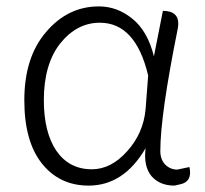

<svg xmlns="http://www.w3.org/2000/svg" viewBox="-20 -567 642 600"><path d="M257 13Q166 13 111 -56Q56 -125 56 -254Q56 -388 124 -467Q192 -547 289 -547Q346 -547 393 -509Q441 -471 461 -391L489 -533Q547 -533 535 -475Q481 -207 481 -95Q481 -69 496 -53Q512 -37 534 -37L572 -45Q582 1 543 9L525 13Q479 13 453 -17Q428 -48 435 -104Q367 13 257 13ZM267 -38Q327 -38 377 -94Q428 -150 435 -226L443 -331Q404 -496 292 -496Q220 -496 168 -431Q117 -366 117 -254Q117 -154 156 -96Q196 -38 267 -38Z"/></svg>

Font: Swei Half Moon CJK SC
Style: Light
Weight: 300
Version: Version 2.071